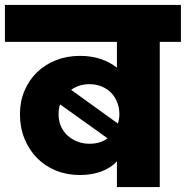

<svg xmlns="http://www.w3.org/2000/svg" viewBox="-34 -760 755 780"><path d="M441 -105Q417 -78 378 -63.5Q339 -49 291 -49Q238 -49 193.5 -67Q149 -85 116.5 -118Q84 -151 65.5 -196.5Q47 -242 47 -296Q47 -348 65.5 -391.5Q84 -435 116.5 -466.5Q149 -498 193.5 -515.5Q238 -533 291 -533Q337 -533 374.5 -520.5Q412 -508 441 -485V-590H-14V-740H701V-590H615V0H441ZM329 -418Q287 -418 255 -395L445 -258Q451 -276 451 -296Q451 -321 442.5 -343.5Q434 -366 418 -382.5Q402 -399 379.5 -408.5Q357 -418 329 -418ZM330 -176Q373 -176 403 -198L210 -336Q204 -318 204 -296Q204 -268 214 -246Q224 -224 241.5 -208.5Q259 -193 281.5 -184.5Q304 -176 330 -176Z"/></svg>

Font: SVN-Poppins ExtraBold
Style: Regular
Weight: 800
Designer: Ninad Kale (Devanagari), Jonny Pinhorn (Latin)
Foundry: Indian Type Foundry
Version: Version 3.002 2017; ttfautohint (v1.8.3)